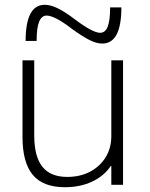

<svg xmlns="http://www.w3.org/2000/svg" viewBox="-20 -772 625 802"><path d="M251 10Q160 10 117 -41.5Q74 -93 74 -200V-520H123V-207Q123 -118 157 -75.5Q191 -33 261 -33Q315 -33 356.5 -55Q398 -77 421.5 -115.5Q445 -154 445 -204V-520H494V0H445V-79H443Q415 -37 365 -13.5Q315 10 251 10ZM407 -590Q383 -590 353.5 -605Q324 -620 281 -651Q245 -679 218 -693Q191 -707 175 -707Q154 -707 143.5 -681.5Q133 -656 133 -601H87Q87 -752 167 -752Q191 -752 221 -737.5Q251 -723 293 -691Q330 -663 356.5 -649Q383 -635 398 -635Q420 -635 430 -661Q440 -687 440 -741H487Q487 -590 407 -590Z"/></svg>

Font: M PLUS 1 Light
Style: Regular
Weight: 300
Designer: Coji Morishita
Foundry: UNDERFOREST DESIGN
Version: Version 1.001